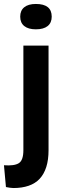

<svg xmlns="http://www.w3.org/2000/svg" viewBox="-42 -753 335 969"><path d="M26 196Q17 196 8 194.5Q-1 193 -12 191L-22 81Q30 85 53 70.5Q76 56 76 5V-523H203V5Q203 54 191.5 90Q180 126 158 149.5Q136 173 102.5 184.5Q69 196 26 196ZM139 -605Q101 -605 80.5 -621.5Q60 -638 60 -669Q60 -700 80.5 -716.5Q101 -733 139 -733Q179 -733 199 -717Q219 -701 219 -669Q219 -638 198.5 -621.5Q178 -605 139 -605Z"/></svg>

Font: Bricolage Grotesque 96pt ExtraBold SemiBold
Style: Regular
Weight: 600
Version: Version 1.001;gftools[0.9.33.dev8+g029e19f]